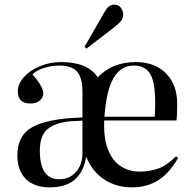

<svg xmlns="http://www.w3.org/2000/svg" viewBox="-20 -795 827 829"><path d="M194 14Q128 14 91.5 -22.5Q55 -59 55 -123Q55 -194 96.5 -230Q138 -266 236 -280Q258 -283 283 -285Q308 -287 336 -288V-398Q336 -460 312.5 -486Q289 -512 236 -512Q202 -512 169.5 -501.5Q137 -491 120 -474Q146 -444 156.5 -424.5Q167 -405 167 -392Q167 -375 152.5 -361.5Q138 -348 112 -348Q57 -348 57 -401Q57 -433 83 -462Q109 -491 152 -509Q195 -527 244 -527Q359 -527 402 -461Q465 -527 566 -527Q649 -527 697 -478Q745 -429 745 -348Q745 -332 744.5 -310.5Q744 -289 742 -275H430Q427 -197 446.5 -148.5Q466 -100 502 -77Q538 -54 582 -54Q625 -54 662.5 -67Q700 -80 740 -120L749 -113Q709 -44 660.5 -15Q612 14 550 14Q482 14 430 -20Q378 -54 352 -119Q342 -54 303.5 -20Q265 14 194 14ZM431 -291H648Q649 -300 649.5 -319.5Q650 -339 650 -352Q650 -443 627.5 -477.5Q605 -512 557 -512Q502 -512 470.5 -458.5Q439 -405 431 -291ZM236 -21Q280 -21 308 -52.5Q336 -84 336 -134V-274Q308 -273 285.5 -271.5Q263 -270 244 -265Q195 -253 173.5 -225Q152 -197 152 -144Q152 -21 236 -21ZM353 -585 345 -593 433 -746Q450 -775 472 -775Q492 -775 502 -761.5Q512 -748 512 -731Q512 -716 501.5 -703.5Q491 -691 477 -680Z"/></svg>

Font: Literata 72pt
Style: Regular
Weight: 400
Designer: Latin by Veronika Burian and Jose Scaglione. Greek by Irene Vlachou. Cyrillic by Vera Evstafieva.
Foundry: TypeTogether
Version: Version 3.002